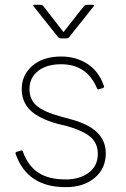

<svg xmlns="http://www.w3.org/2000/svg" viewBox="-20 -751 521 795"><path d="M387 -381Q383 -381 381 -387Q339 -485 233 -485Q173 -485 137.5 -457Q102 -429 102 -382Q102 -339 132 -313Q162 -287 237 -267L270 -258Q346 -238 382 -203Q418 -168 418 -116Q418 -53 372 -14.5Q326 24 252 24Q93 24 45 -113L44 -116Q44 -121 51 -123L64 -127Q67 -128 69 -128Q74 -128 75 -122Q97 -63 139.5 -35.5Q182 -8 252 -8Q310 -8 347.5 -36Q385 -64 385 -114Q385 -158 354.5 -184Q324 -210 257 -229L220 -238Q142 -259 106 -294Q70 -329 70 -382Q70 -441 114.5 -479Q159 -517 233 -517Q295 -517 342 -486.5Q389 -456 410 -396Q411 -395 411 -392Q411 -388 405 -386L391 -382Q390 -381 387 -381ZM122 -731H147Q156 -731 160 -725L243 -618L327 -725Q332 -731 340 -731H365Q373 -731 368 -725L267 -598Q263 -592 254 -592H233Q225 -592 220 -598L119 -725Q115 -731 122 -731Z"/></svg>

Font: LINE Seed JP_TTF Thin
Style: Regular
Weight: 250
Designer: LY Corporation & Fontrix & Fontworks
Version: Version 1.008